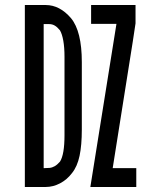

<svg xmlns="http://www.w3.org/2000/svg" viewBox="-20 -745 640 765"><path d="M79 -725H162Q218 -725 263 -672.5Q306 -620.5 306 -497.5V-228.5Q306 -166.5 297 -124Q288 -81.5 267 -55.5Q247 -29 219.2 -14.5Q191.5 0 162 0H79ZM219 -101Q237 -129 237 -206.5V-518.5Q237 -556 232.2 -582.8Q227.5 -609.5 219 -624Q208 -637.5 198 -643.2Q188 -649 176 -649H154V-75L177 -76Q188 -77 198 -82.8Q208 -88.5 219 -101ZM444 -650H343V-725H520V-652Q520 -646.5 475.5 -368L429 -75H523V0H340Z"/></svg>

Font: JuliaMono Light
Style: Regular
Weight: 300
Monospace: yes
Designer: cormullion
Foundry: corm
Version: Version 0.054; ttfautohint (v1.8.4)